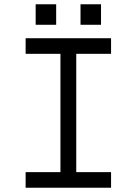

<svg xmlns="http://www.w3.org/2000/svg" viewBox="-20 -879 640 899"><path d="M100 -73V0H500V-73H337V-627H500V-700H100V-627H263V-73ZM147 -859V-763H243V-859ZM357 -859V-763H453V-859Z"/></svg>

Font: Fliege Mono Light
Style: Regular
Weight: 300
Version: Version 0.020;Glyphs 3.3 (3306)